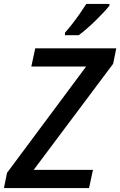

<svg xmlns="http://www.w3.org/2000/svg" viewBox="-37 -961 614 981"><path d="M-17 0 -1 -78 403 -621H123L143 -714H557L541 -635L135 -93H438L418 0ZM295 -794Q312 -813 332 -838.5Q352 -864 371 -891.5Q390 -919 404 -941H522V-932Q512 -919 493 -898.5Q474 -878 451.5 -856Q429 -834 406.5 -814.5Q384 -795 365 -781H295Z"/></svg>

Font: Noto Sans Display Medium
Style: Italic
Weight: 500
Italic angle: -12°
Designer: Monotype Design Team
Foundry: Monotype Imaging Inc.
Version: Version 2.003